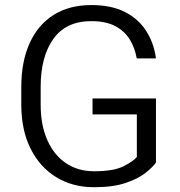

<svg xmlns="http://www.w3.org/2000/svg" viewBox="-20 -741 723 770"><path d="M605.5 -346.2V-89.4Q592.8 -70.8 563.5 -47.6Q534.2 -24.4 483.9 -7.3Q433.6 9.8 356.4 9.8Q271.5 9.8 205.8 -30.3Q140.1 -70.3 102.8 -144.5Q65.4 -218.8 65.4 -321.8V-392.1Q65.4 -494.1 98.9 -567.9Q132.3 -641.6 195.1 -681.2Q257.8 -720.7 346.2 -720.7Q426.8 -720.7 481.2 -692.9Q535.6 -665 566.4 -616.7Q597.2 -568.4 605.5 -506.8H528.3Q521.5 -547.4 501.2 -581.3Q481 -615.2 443.4 -635.7Q405.8 -656.2 346.2 -656.2Q244.6 -656.2 193.8 -584.7Q143.1 -513.2 143.1 -393.1V-321.8Q143.1 -239.3 169.7 -179.2Q196.3 -119.1 244.4 -86.7Q292.5 -54.2 356.9 -54.2Q435.5 -54.2 474.9 -74Q514.2 -93.8 528.8 -111.3V-282.2H351.1V-346.2Z"/></svg>

Font: Vazirmatn RD Light
Style: Regular
Weight: 300
Designer: Saber Rastikerdar
Foundry: Saber Rastikerdar
Version: Version 32.102